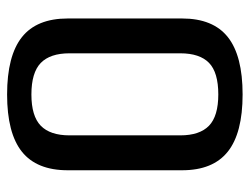

<svg xmlns="http://www.w3.org/2000/svg" viewBox="-104 -616 727 560"><g transform="rotate(90 260.0 -336.5)"><path d="M256.1 6.8Q368.9 6.8 423 -36.4Q477.1 -79.6 477.1 -170.1V-503.5Q477.1 -593.7 422.8 -636.9Q368.6 -680.1 255.9 -680.1Q143.1 -680.1 88.8 -637.1Q34.4 -594 34.4 -503.5V-170.1Q34.4 -79.6 88.8 -36.4Q143.3 6.8 256.1 6.8ZM256.1 -64.1Q192.5 -64.1 164.2 -91.3Q136 -118.6 136 -175.2V-498.3Q136 -554.9 163.8 -582.1Q191.7 -609.2 255.9 -609.2Q319.2 -609.2 347.3 -582Q375.3 -554.7 375.3 -498.3V-175.2Q375.3 -118.8 347.2 -91.4Q319 -64.1 256.1 -64.1Z"/></g></svg>

Font: Anybody Thin
Style: Regular
Weight: 100
Designer: Tyler Finck
Foundry: Etcetera Type Company
Version: Version 1.114;gftools[0.9.25]